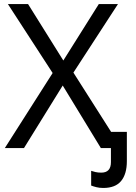

<svg xmlns="http://www.w3.org/2000/svg" viewBox="-20 -734 672 952"><path d="M492 198Q473 198 457.5 194Q442 190 432 186V113Q440 116 453 119Q466 122 482 122Q530 122 530 70V0H480L291 -310L99 0H4L241 -372L19 -714H119L294 -434L470 -714H565L344 -374L531 -80H609V65Q609 129 580.5 163.5Q552 198 492 198Z"/></svg>

Font: Go Noto Current
Style: Regular
Weight: 400
Designer: Monotype Design Team
Foundry: Monotype Imaging Inc.
Version: Version 2.007; ttfautohint (v1.8) -l 8 -r 50 -G 200 -x 14 -D